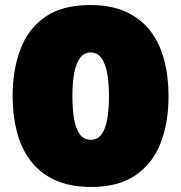

<svg xmlns="http://www.w3.org/2000/svg" viewBox="-20 -726 718 761"><path d="M342 15Q255.5 15 195.8 -13.2Q136 -41.5 99.5 -91Q63 -140.5 46.5 -205.5Q30 -270.5 30 -344Q30 -448.5 60.8 -530.2Q91.5 -612 159 -659Q226.5 -706 337 -706Q420.5 -706 479.5 -679Q538.5 -652 575.8 -603.5Q613 -555 630.5 -489Q648 -423 648 -345Q648 -238 615.8 -157Q583.5 -76 515.8 -30.5Q448 15 342 15ZM340 -172Q367 -172 382.8 -194Q398.5 -216 405.2 -255Q412 -294 412 -345Q412 -397.5 404.8 -436.2Q397.5 -475 381.5 -496.5Q365.5 -518 340 -518Q313.5 -518 297.5 -496.8Q281.5 -475.5 274.2 -436.8Q267 -398 267 -345Q267 -294 273.5 -255Q280 -216 296 -194Q312 -172 340 -172Z"/></svg>

Font: Commissioner Thin Black
Style: Regular
Weight: 900
Version: Version 1.000